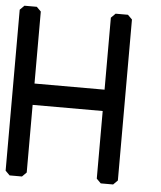

<svg xmlns="http://www.w3.org/2000/svg" viewBox="-66 -745 662 789"><g transform="rotate(5 265.0 -350.0)"><path d="M3 -700H54L72 -682V-385H361V-682L379 -700H430L448 -682V-18L430 0H379L361 -18V-297H72V-18L54 0H3L-15 -18V-682Z"/></g></svg>

Font: Ekushey Kolom
Style: Bold
Weight: 700
Designer: Al Mamun Sumon
Foundry: Al Mamun Sumon
Version: Version 1.0